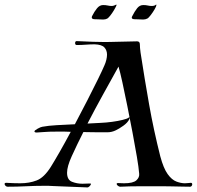

<svg xmlns="http://www.w3.org/2000/svg" viewBox="-54 -813 857 836"><path d="M325 3 176 -3Q166 -4 156.5 -4Q147 -4 138 -4Q99 -4 59.5 -2Q20 0 -21 0Q-26 0 -30 -4Q-34 -8 -34 -12Q-34 -17 -27 -17Q-10 -16 5 -15.5Q20 -15 34 -15Q74 -15 106 -27.5Q138 -40 167 -86Q182 -110 205.5 -151Q229 -192 254 -239Q238 -240 225 -240Q212 -240 199 -240Q156 -240 135 -238Q114 -236 106 -236Q96 -236 96 -241Q96 -245 109.5 -252.5Q123 -260 130 -261Q157 -266 193 -268Q229 -270 272 -272Q300 -325 326.5 -376.5Q353 -428 373 -469Q393 -510 401 -529Q406 -540 409 -552.5Q412 -565 412 -575Q412 -594 400.5 -606.5Q389 -619 358 -620Q339 -620 320 -618.5Q301 -617 282 -617H280Q273 -617 273 -626Q273 -629 275 -632Q277 -635 281 -634Q321 -632 351.5 -631Q382 -630 404 -630Q420 -630 432 -630.5Q444 -631 452 -631Q475 -632 497.5 -632Q520 -632 543 -633Q555 -633 555 -619.5Q555 -606 558 -584Q576 -467 595.5 -357Q615 -247 644 -132Q658 -80 676 -55Q694 -30 714 -22.5Q734 -15 751 -15Q759 -15 766 -16Q773 -17 777 -17Q783 -17 783 -10Q783 -7 780.5 -3.5Q778 0 774 0Q764 0 741 -0.5Q718 -1 693.5 -1.5Q669 -2 656 -2H556Q526 -2 509.5 -1.5Q493 -1 485 -0.5Q477 0 469 0Q465 0 459.5 -4Q454 -8 454 -12Q454 -16 459 -16Q464 -16 471.5 -15.5Q479 -15 486 -15Q526 -15 540 -28Q554 -41 552 -57Q550 -83 542 -130.5Q534 -178 523 -236Q512 -294 500.5 -351Q489 -408 479 -454Q469 -500 462 -523Q427 -460 393 -398.5Q359 -337 327 -275L384 -278Q408 -279 434 -282.5Q460 -286 480 -291Q500 -296 505 -300Q507 -302 509 -302Q512 -302 509 -294Q502 -279 483 -265.5Q464 -252 451 -246Q433 -237 413.5 -237Q394 -237 374 -237Q355 -237 339 -237.5Q323 -238 309 -238Q296 -212 283 -185.5Q270 -159 258 -132Q238 -88 238 -61Q238 -30 259.5 -21.5Q281 -13 305 -13Q313 -13 321 -13.5Q329 -14 336 -14H339Q342 -14 342 -12Q342 -8 336 -2Q330 4 325 3ZM395 -728Q388 -728 381.5 -728.5Q375 -729 368 -729H361Q341 -729 347 -743Q357 -763 368.5 -777Q380 -791 395 -791Q406 -791 415 -789Q424 -787 432 -787Q438 -787 443 -789Q448 -791 450 -792Q452 -794 453 -792.5Q454 -791 452 -787Q449 -780 441.5 -767.5Q434 -755 426 -745Q418 -735 413 -732Q405 -728 395 -728ZM569 -728Q562 -728 555.5 -728.5Q549 -729 542 -729H535Q514 -729 522 -743Q532 -763 543 -777Q554 -791 570 -791Q581 -791 589.5 -789Q598 -787 606 -787Q619 -787 624 -792Q627 -795 627 -791Q627 -786 619.5 -773Q612 -760 602.5 -747.5Q593 -735 587 -732Q579 -728 569 -728Z"/></svg>

Font: Tapestry
Style: Regular
Weight: 400
Designer: Robert E. Leuschke
Foundry: Robert E. Leuschke
Version: Version 1.010; ttfautohint (v1.8.4.7-5d5b)